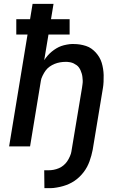

<svg xmlns="http://www.w3.org/2000/svg" viewBox="-20 -755 640 990"><path d="M209 215 208 123H230Q243 123 256.5 120.5Q270 118 283 112.5Q296 107 307 98Q318 89 326 77.5Q334 66 340.5 51Q347 36 348 27L403 -303Q404 -312 405.5 -321.5Q407 -331 406.5 -340Q406 -349 405 -358Q404 -367 401.5 -375.5Q399 -384 395.5 -392Q392 -400 387 -407Q382 -414 375 -419Q368 -424 360 -428Q352 -432 342 -434Q332 -436 326 -436H317Q304 -436 289.5 -433.5Q275 -431 261.5 -425.5Q248 -420 236 -411.5Q224 -403 215.5 -391.5Q207 -380 199.5 -364.5Q192 -349 191 -340L135 0H27L122 -577H64V-656H135L148 -735H256L243 -656H339V-577H230L208 -445Q216 -457 225.5 -468Q235 -479 246.5 -488.5Q258 -498 270.5 -505.5Q283 -513 295.5 -517.5Q308 -522 324.5 -525Q341 -528 350 -528H360Q377 -528 392.5 -525.5Q408 -523 423.5 -518Q439 -513 451.5 -504Q464 -495 474 -484Q484 -473 492 -459.5Q500 -446 504.5 -431Q509 -416 511.5 -400Q514 -384 514.5 -368Q515 -352 514 -333Q513 -314 511 -303L458 17Q455 32 451 47Q447 62 441.5 77Q436 92 428.5 106Q421 120 411 133Q401 146 389 157.5Q377 169 363.5 178Q350 187 335.5 193.5Q321 200 305.5 204.5Q290 209 272 212Q254 215 244 215Z"/></svg>

Font: Iosevka Aile Semibold Oblique
Style: Regular
Weight: 600
Italic angle: -9°
Designer: Belleve Invis
Foundry: Belleve Invis
Version: Version 31.1.0; ttfautohint (v1.8.4)